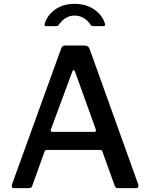

<svg xmlns="http://www.w3.org/2000/svg" viewBox="-20 -979 781 999"><path d="M41 -12 43 -21 298 -726Q301 -735 306 -738.5Q311 -742 320 -742H421Q440 -742 446 -725L699 -20Q700 -18 700 -13Q700 0 689 0H594Q581 0 577 -12L513 -190Q511 -195 509 -197Q507 -199 501 -199H224Q215 -199 212 -191L147 -10Q144 0 130 0H53Q41 0 41 -12ZM470 -293Q477 -293 478.5 -296.5Q480 -300 478 -307L370 -607Q367 -614 363 -614Q359 -614 356 -606L245 -306L244 -300Q244 -293 253 -293ZM464 -843Q459 -843 456.5 -844.5Q454 -846 450 -852Q438 -871 416.5 -884.5Q395 -898 368 -898Q321 -898 288 -853Q284 -847 281 -845Q278 -843 271 -843H219Q210 -843 212 -854Q226 -901 267.5 -930Q309 -959 368 -959Q428 -959 470.5 -929.5Q513 -900 526 -856Q527 -854 527 -850Q527 -843 516 -843Z"/></svg>

Font: Libre Franklin Medium
Style: Regular
Weight: 500
Designer: Pablo Impallari, Rodrigo Fuenzalida
Foundry: Impallari Type
Version: Version 1.002; ttfautohint (v1.5)